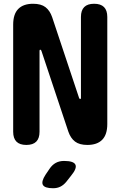

<svg xmlns="http://www.w3.org/2000/svg" viewBox="-20 -760 640 1020"><path d="M50 -629Q50 -685 77 -712.5Q104 -740 156 -740Q198 -740 221.5 -722Q245 -704 257 -669L400 -240Q401 -237 402.5 -235.5Q404 -234 406 -234Q408 -234 409 -235.5Q410 -237 410 -240V-670Q410 -705 427.5 -722.5Q445 -740 480 -740Q515 -740 532.5 -722.5Q550 -705 550 -670V-101Q550 -45 523 -17.5Q496 10 444 10Q402 10 378.5 -8Q355 -26 343 -61L200 -490Q199 -493 197.5 -494.5Q196 -496 194 -496Q192 -496 191 -494.5Q190 -493 190 -490V-60Q190 -25 172.5 -7.5Q155 10 120 10Q85 10 67.5 -7.5Q50 -25 50 -60ZM222 168 243 137Q257 116 276 105.5Q295 95 320 95Q371 95 380.5 114.5Q390 134 358 173L332 206Q318 223 301 231.5Q284 240 262 240Q218 240 208 222.5Q198 205 222 168Z"/></svg>

Font: Maple Mono ExtraBold
Style: Regular
Weight: 800
Monospace: yes
Designer: subframe7536
Version: Version 7.000